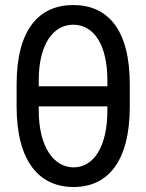

<svg xmlns="http://www.w3.org/2000/svg" viewBox="-20 -743 589 773"><path d="M502.5 -313.9V-403.8C502.5 -624.6 413.4 -722.7 274.9 -722.7C137.4 -722.7 46.9 -624.6 46.9 -403.8V-313.9C46.9 -92 138.8 9.9 276.3 9.9C413.4 9.9 502.5 -92 502.5 -313.9ZM136 -298.3V-314.6H412.3V-298.3C412.3 -153.8 358 -69.2 276.3 -69.2C195 -69.2 136 -154.1 136 -298.3ZM136 -395.6V-420.1C136 -563.6 193.5 -643.5 274.9 -643.5C356.5 -643.5 412.3 -564.3 412.3 -420.1V-395.6Z"/></svg>

Font: Margiela Sans Text
Style: Regular
Weight: 400
Designer: Stefan Endress, Andreas Faust
Version: Version 1.100;FEAKit 1.0